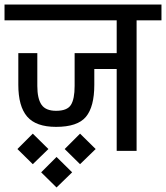

<svg xmlns="http://www.w3.org/2000/svg" viewBox="-30 -667 734 849"><path d="M0 0ZM684 -647V-577H574V0H486V-362H387V-292Q387 -195 350 -150.5Q313 -106 218 -106Q129 -106 90 -151.5Q51 -197 51 -292V-432H135V-287Q135 -231 153.5 -204Q172 -177 218 -177Q267 -177 283.5 -203Q300 -229 300 -287V-432H486V-577H-10V-647ZM47 -8 115 -76 184 -8 115 59ZM152 95 220 27 289 95 220 162ZM256 -8 324 -76 393 -8 324 59Z"/></svg>

Font: Biryani
Style: Regular
Weight: 400
Designer: Dan Reynolds and Mathieu Reguer
Foundry: Dan Reynolds and Mathieu Reguer
Version: Version 1.004; ttfautohint (v1.1) -l 5 -r 5 -G 72 -x 0 -D la